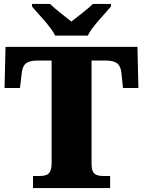

<svg xmlns="http://www.w3.org/2000/svg" viewBox="-20 -951 722 971"><path d="M259 -771H424C445 -816 510 -880 541 -918V-931H450C429 -910 371 -865 341 -842C311 -865 254 -910 233 -931H142V-918C173 -880 238 -816 259 -771ZM147 0H537V-61H505C468 -61 443 -68 443 -121V-645H511C571 -645 589 -626 594 -582L602 -506H680L675 -714H8L3 -506H81L90 -582C95 -626 113 -645 173 -645H241V-125C241 -69 217 -61 179 -61H147Z"/></svg>

Font: Noto Serif Georgian Black
Style: Regular
Weight: 900
Designer: Monotype Design Team, Akaki Razmadze
Foundry: Google LLC
Version: Version 2.003